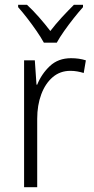

<svg xmlns="http://www.w3.org/2000/svg" viewBox="-20 -785 393 805"><path d="M278 -541Q312 -541 340 -532L331 -479Q318 -483 304 -485.5Q290 -488 275 -488Q232 -488 201 -461.5Q170 -435 153 -389.5Q136 -344 136 -287V0H81V-532H126L133 -430H136Q154 -475 189 -508Q224 -541 278 -541ZM164 -606Q152 -628 133 -655.5Q114 -683 93.5 -709.5Q73 -736 56 -755V-765H93Q117 -743 143 -713.5Q169 -684 191 -655Q214 -685 239 -712Q264 -739 290 -765H328V-755Q310 -735 289 -708.5Q268 -682 249 -655Q230 -628 218 -606Z"/></svg>

Font: Noto Sans Sinhala UI SemiCondensed Light
Style: Regular
Weight: 300
Width: 4
Designer: Jelle Bosma - Monotype Design Team
Foundry: Monotype Imaging Inc.
Version: Version 2.006; ttfautohint (v1.8.4.7-5d5b)